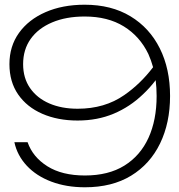

<svg xmlns="http://www.w3.org/2000/svg" viewBox="-20 -782 761 814"><path d="M340 12Q261 12 197.5 -12Q134 -36 93.5 -79.5Q53 -123 41 -179H97Q119 -116 181 -77Q243 -38 340 -38Q440 -38 507.5 -80Q575 -122 609.5 -197.5Q644 -273 644 -375Q644 -410 640 -442Q615 -409 586 -382Q531 -329 462 -300Q393 -271 309 -271Q225 -271 159.5 -299.5Q94 -328 57 -381.5Q20 -435 20 -510Q20 -586 60.5 -642.5Q101 -699 173 -730.5Q245 -762 339 -762Q452 -762 533 -713Q614 -664 657.5 -577Q701 -490 701 -375Q701 -261 658.5 -173.5Q616 -86 535.5 -37Q455 12 340 12ZM629 -497Q621 -526 609 -553Q573 -628 505 -670Q437 -712 339 -712Q260 -712 201 -687Q142 -662 110 -617Q78 -572 78 -510Q78 -451 107.5 -408.5Q137 -366 189 -343.5Q241 -321 309 -321Q424 -321 507 -379Q575 -426 629 -497Z"/></svg>

Font: Bounded
Style: Regular
Weight: 200
Designer: Vlad Churkin
Version: Version 1.0